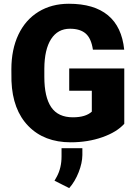

<svg xmlns="http://www.w3.org/2000/svg" viewBox="-20 -741 722 1013"><path d="M635.7 -87.9Q596.2 -43.9 520 -17.1Q443.8 9.8 353 9.8Q213.4 9.8 129.9 -75.7Q46.4 -161.1 40.5 -313.5L40 -375Q40 -480 77.1 -558.3Q114.3 -636.7 183.3 -679Q252.4 -721.2 343.3 -721.2Q476.1 -721.2 549.6 -660.4Q623 -599.6 635.3 -479H470.2Q461.4 -538.6 432.1 -564Q402.8 -589.4 349.1 -589.4Q284.7 -589.4 249.5 -534.7Q214.4 -480 213.9 -378.4V-335.4Q213.9 -229 250.2 -175.5Q286.6 -122.1 364.7 -122.1Q431.6 -122.1 464.4 -151.9V-262.2H345.2V-379.9H635.7ZM345.2 251.5 267.6 212.4 280.3 189.9Q304.7 144 304.7 84.5V41H414.6V77.1Q414.1 119.1 395 167.7Q376 216.3 345.2 251.5Z"/></svg>

Font: Roboto
Style: Regular
Weight: 900
Designer: Google
Version: Version 2.001171; 2014